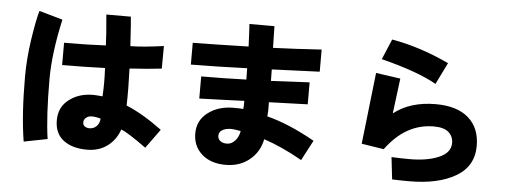

<svg xmlns="http://www.w3.org/2000/svg" viewBox="-54 -977 3108 1173"><g transform="rotate(5 1500.0 -390.0)"><path d="M93.8 -384.8Q93.8 -496.1 111.3 -613.3Q128.9 -730.5 146.5 -793.9L291 -752.9Q244.1 -543 244.1 -384.8Q244.1 -155.3 264.6 -18.6L120.1 9.8Q93.8 -152.3 93.8 -384.8ZM310.5 -137.7Q310.5 -218.8 371.1 -265.1Q431.6 -311.5 517.6 -311.5Q536.1 -311.5 576.2 -307.6Q581.1 -393.6 576.2 -481.4Q454.1 -476.6 313.5 -476.6V-613.3Q460.9 -613.3 569.3 -619.1Q567.4 -680.7 555.7 -807.6H706.1Q709 -786.1 718.8 -627.9Q798.8 -628.9 922.9 -646.5L921.9 -507.8Q836.9 -498 725.6 -491.2Q730.5 -359.4 727.5 -264.6Q831.1 -221.7 948.2 -134.8L863.3 -17.6Q750 -99.6 708 -116.2Q685.5 -50.8 633.8 -12.7Q582 25.4 509.8 25.4Q418 25.4 364.3 -16.1Q310.5 -57.6 310.5 -137.7ZM472.7 -139.6Q472.7 -123 484.4 -114.7Q496.1 -106.4 512.7 -106.4Q539.1 -106.4 556.6 -124Q574.2 -141.6 576.2 -170.9Q545.9 -179.7 521.5 -179.7Q501 -179.7 486.8 -168Q472.7 -156.2 472.7 -139.6Z M1301.8 -129.9Q1301.8 -109.4 1317.4 -97.7Q1333 -85.9 1357.4 -85.9Q1384.8 -85.9 1406.7 -108.9Q1428.7 -131.8 1435.5 -169.9Q1391.6 -177.7 1378.9 -177.7Q1342.8 -177.7 1322.3 -165Q1301.8 -152.3 1301.8 -129.9ZM1166 -345.7V-481.4Q1302.7 -481.4 1442.4 -486.3Q1442.4 -498 1441.9 -519.5Q1441.4 -541 1441.4 -555.7Q1252 -548.8 1096.7 -547.9V-681.6Q1217.8 -682.6 1438.5 -688.5Q1434.6 -787.1 1431.6 -826.2H1585Q1585.9 -779.3 1587.9 -693.4Q1720.7 -698.2 1884.8 -709V-573.2Q1851.6 -572.3 1752 -567.9Q1652.3 -563.5 1591.8 -561.5Q1591.8 -549.8 1592.3 -527.3Q1592.8 -504.9 1592.8 -491.2Q1646.5 -494.1 1726.1 -498Q1805.7 -502 1829.1 -502.9V-368.2Q1728.5 -365.2 1591.8 -360.4Q1593.8 -309.6 1589.8 -273.4Q1724.6 -239.3 1883.8 -149.4L1818.4 -25.4Q1697.3 -94.7 1583 -132.8Q1567.4 -53.7 1507.3 -4.9Q1447.3 43.9 1361.3 43.9Q1269.5 43.9 1214.8 -4.9Q1160.2 -53.7 1160.2 -131.8Q1160.2 -211.9 1223.6 -259.8Q1287.1 -307.6 1378.9 -307.6Q1423.8 -307.6 1439.5 -305.7Q1441.4 -316.4 1441.4 -355.5Q1414.1 -354.5 1312.5 -350.6Q1210.9 -346.7 1166 -345.7Z M2178.7 -157.2 2228.5 -595.7 2378.9 -574.2 2351.6 -358.4Q2453.1 -437.5 2608.4 -437.5Q2740.2 -437.5 2810.1 -376Q2879.9 -314.5 2879.9 -205.1Q2879.9 -80.1 2772.5 -17.1Q2665 45.9 2487.3 45.9Q2475.6 45.9 2438.5 45.4Q2401.4 44.9 2382.8 43.9L2367.2 -91.8Q2422.9 -88.9 2478.5 -88.9Q2586.9 -88.9 2657.7 -119.6Q2728.5 -150.4 2728.5 -209Q2728.5 -250 2699.7 -275.4Q2670.9 -300.8 2608.4 -300.8Q2436.5 -300.8 2315.4 -135.7ZM2255.9 -682.6 2308.6 -807.6Q2480.5 -778.3 2661.1 -693.4L2595.7 -560.5Q2481.4 -626 2255.9 -682.6Z"/></g></svg>

Font: Gothic A1 Black
Style: Regular
Weight: 900
Version: Version 2.50